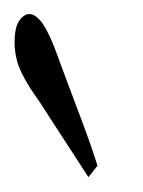

<svg xmlns="http://www.w3.org/2000/svg" viewBox="-37 -818 201 269"><path d="M39.1 -752Q52.2 -716.3 81.1 -639.6Q90.8 -613.8 99.6 -585.9L86.9 -569.8Q50.3 -626 34.2 -650.9Q20.5 -672.9 5.4 -694.3Q-9.3 -717.8 -12.9 -731.9Q-16.6 -746.1 -16.6 -757.3Q-16.6 -779.8 -10 -789.1Q-3.4 -798.3 4.2 -798.3Q11.7 -798.3 20 -788.6Q28.3 -778.8 39.1 -752Z"/></svg>

Font: Scarab Serif
Style: Condensed-Light
Weight: 300
Designer: John Roberts
Foundry: Scarab
Version: 1.0